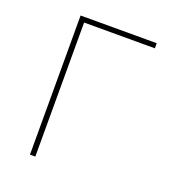

<svg xmlns="http://www.w3.org/2000/svg" viewBox="-103 -596 597 673"><g transform="rotate(20 196.0 -259.5)"><path d="M84 0V-519H368V-500H104V0Z"/></g></svg>

Font: Raleway-v4020 Thin
Style: Regular
Weight: 250
Designer: Matt McInerney, Pablo Impallari, Rodrigo Fuenzalida
Foundry: Matt McInerney, Pablo Impallari, Rodrigo Fuenzalida
Version: Version 4.020;PS 004.020;hotconv 1.0.88;makeotf.lib2.5.64775